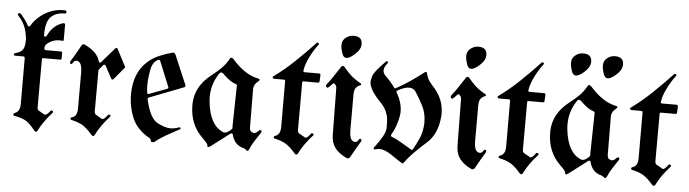

<svg xmlns="http://www.w3.org/2000/svg" viewBox="-46 -898 3987 1111"><g transform="rotate(5 1947.5 -342.5)"><path d="M20 -415.5Q21 -422.4 30.3 -424.3Q44.9 -428.2 54.9 -433.8Q64.9 -439.5 71 -448.5Q77.1 -457.5 79.8 -470.7Q82.5 -483.9 82.5 -502.4V-502.9V-503.4V-503.9V-506.8V-507.3V-507.8V-508.3V-508.8V-509.3V-509.8V-510.7V-511.7Q77.1 -558.6 63.2 -588.4Q49.3 -618.2 27.8 -640.1Q23.4 -644.5 23.4 -648.4Q23.4 -651.9 26.1 -654.3Q28.8 -656.7 32.2 -656.7Q36.6 -656.7 42.5 -650.9Q53.7 -637.2 65.7 -621.6Q77.6 -606 85.9 -589.4Q88.4 -584.5 93 -584.5Q97.7 -584.5 100.1 -588.4Q129.4 -637.2 179.2 -666.5Q228.5 -695.3 283.7 -695.3H284.2H284.7H287.6H288.1H289.1H289.6H290H290.5H291Q296.4 -695.3 298.6 -693.6Q300.8 -691.9 301.8 -689.9Q302.7 -688 302.5 -686.3Q302.2 -684.6 302.2 -684.6Q302.2 -676.8 291 -676.8Q242.7 -676.8 213.9 -648.9Q184.6 -621.1 184.6 -542Q184.6 -535.6 188.2 -534.7Q191.9 -533.7 193.4 -533.7Q197.3 -533.7 200.2 -538.6Q230.5 -604 290.5 -620.6H291H291.5Q300.8 -620.6 300.8 -612.8V-525.9V-525.4Q300.8 -518.1 295.4 -518.1Q293.5 -518.1 292 -518.6Q288.1 -519 283.9 -519.3Q279.8 -519.5 275.9 -519.5Q232.9 -519.5 199.7 -487.8Q193.4 -478.5 193.4 -469.2Q193.4 -468.8 193.4 -467Q193.4 -465.3 193.8 -462.4Q194.3 -456.1 206.1 -456.1H290Q297.9 -456.1 297.9 -448.2V-417Q297.9 -408.7 290 -408.7H191.4Q184.6 -408.7 184.6 -399.9L184.1 -124.5Q184.1 -108.9 191.4 -104.5L226.6 -84.5Q229.5 -83.5 230.5 -83.5Q241.2 -83.5 260.3 -107.9Q262.2 -111.3 266.1 -111.3Q269 -111.3 272.5 -108.9Q275.9 -106.4 275.9 -103.5Q275.9 -101.1 272.9 -98.1Q221.2 -40.5 194.3 14.2Q191.4 19.5 187 19.5Q183.1 19.5 176.8 14.2Q152.3 -18.6 128.9 -35.6Q106.4 -51.8 56.2 -61.5Q48.3 -62.5 48.1 -65.7Q47.9 -68.8 47.9 -69.3Q47.9 -74.7 53.2 -77.1Q59.1 -79.6 64.9 -83.3Q70.8 -86.9 75.4 -93.5Q80.1 -100.1 82.8 -109.9Q85.4 -119.6 85.4 -133.3L85 -398.9Q85 -408.7 75.2 -408.7H30.8Q20 -408.7 20 -415V-415.5Z M515.6 -129.4Q515.6 -113.8 523.4 -109.4L558.6 -88.9Q561 -87.4 563 -87.4Q574.7 -87.4 592.8 -112.8Q595.7 -116.7 600.1 -116.7Q602.5 -116.7 605.7 -115.2Q608.9 -113.8 608.9 -110.4Q608.9 -107.9 605 -103Q553.2 -45.4 526.4 9.3Q522.9 15.1 517.6 15.1Q513.7 15.1 508.3 9.3Q481.4 -22 457.5 -39.1Q434.1 -55.2 387.7 -66.4Q378.9 -68.8 378.9 -74.2Q378.9 -79.6 385.3 -82Q417.5 -87.4 417.5 -136.7V-137.2V-137.7V-138.2V-344.7Q417.5 -394.5 398.9 -405.8Q390.6 -411.1 384.3 -411.1Q372.6 -411.1 363.8 -395.5Q359.9 -388.7 356 -388.7Q354 -388.7 351.1 -390.9Q348.1 -393.1 348.1 -397.5Q348.1 -401.4 352.1 -407.7Q366.2 -430.2 379.2 -453.6Q392.1 -477.1 405.8 -500.5Q411.1 -509.3 418 -509.3Q422.9 -509.3 427.7 -505.9Q500 -471.2 513.7 -418Q515.1 -413.1 517.8 -412.4Q520.5 -411.6 521.5 -411.6Q525.4 -411.6 527.3 -415L602.5 -501.5Q605.5 -504.4 608.9 -504.4Q609.9 -504.4 610.8 -504.4Q613.8 -503.4 615.7 -500L667 -401.9Q668 -398.9 668 -398.4Q668 -395.5 666 -393.6L607.4 -323.2Q604.5 -320.3 601.1 -320.3Q600.6 -320.3 598.1 -320.6Q595.7 -320.8 594.2 -324.7L554.7 -397.9Q552.7 -400.9 550.3 -401.4Q547.9 -401.9 547.4 -401.9Q543.9 -401.9 541 -398.9L518.1 -371.1Q516.1 -369.1 516.1 -366.2Z M853.5 13.7Q853 2.4 841.3 -3.9Q830.6 -9.3 821.8 -15.6Q765.6 -53.7 742.7 -108.9Q719.2 -164.1 716.3 -225.1Q715.8 -230 715.8 -234.4Q715.8 -238.8 715.8 -243.7Q715.8 -368.7 791.5 -437Q820.8 -463.4 858.2 -479.5Q895.5 -495.6 935.1 -505.9Q936.5 -506.3 938.5 -506.3Q947.8 -506.3 953.1 -493.7L1023.4 -328.6Q1025.4 -324.2 1025.4 -320.3Q1025.4 -314.5 1020 -312H1019L818.8 -234.4Q814 -232.4 814 -227.1V-226.1V-225.6V-225.1Q838.4 -116.7 882.3 -92.8Q927.2 -68.4 960 -68.4Q983.4 -68.4 1005.9 -77.1Q1009.8 -79.1 1012.7 -79.1Q1016.6 -79.1 1017.8 -76.4Q1019 -73.7 1019 -72.3Q1019 -69.3 1014.6 -66.9Q975.1 -46.4 939.2 -25.9Q903.3 -5.4 875 18.1Q871.1 20.5 866.2 20.5Q864.3 20.5 858.9 19.8Q853.5 19 853.5 13.7ZM808.1 -262.2Q808.6 -258.3 810.8 -256.6Q813 -254.9 814.9 -254.9Q815.9 -254.9 818.8 -255.9L922.9 -294.9Q928.2 -297.4 928.2 -301.3Q928.2 -302.2 927.2 -305.2L867.7 -451.2Q865.7 -457.5 859.9 -457.5Q855 -457.5 850.1 -454.1Q821.3 -437 813.5 -390.1Q809.6 -366.2 807.4 -345.7Q805.2 -325.2 805.2 -308.1Q805.2 -285.2 808.1 -262.2Z M1310.1 -68.8Q1285.2 -49.8 1255.4 -27.1Q1225.6 -4.4 1200.2 14.6Q1192.4 20.5 1187.5 20.5Q1187 20.5 1184.6 20Q1182.1 19.5 1182.1 14.2V13.2V12.7V12.2V11.7Q1182.1 1.5 1151.9 -27.3Q1075.2 -99.6 1075.2 -213.4V-217.3V-217.8V-218.8V-219.2V-220.2V-220.7V-221.2V-221.7Q1078.1 -323.7 1170.4 -395Q1198.7 -417 1223.4 -440.7Q1248 -464.4 1267.1 -498.5Q1270.5 -506.3 1276.9 -506.3Q1281.7 -506.3 1288.6 -499.5Q1361.8 -416 1437 -400.4Q1450.2 -398.4 1450.2 -392.6Q1450.2 -388.7 1441.9 -381.8Q1419.4 -365.2 1417 -340.8V-339.8L1418.5 -116.7Q1418.5 -93.8 1429.2 -88.9Q1439.9 -83.5 1444.3 -83.5Q1456.5 -83.5 1470.2 -98.6Q1475.6 -104 1479.5 -104Q1481.9 -104 1484.6 -102.3Q1487.3 -100.6 1487.3 -96.7Q1487.3 -93.3 1484.4 -87.9Q1466.8 -61.5 1450.4 -36.4Q1434.1 -11.2 1422.9 16.6L1422.4 17.1Q1418.9 22.9 1415 22.9Q1411.1 22.9 1405.8 17.1Q1400.9 11.7 1393.1 9.3Q1337.4 -3.4 1322.8 -64.5Q1322.3 -66.9 1317.9 -70.3H1316.9H1316.4H1315.9Q1313 -70.3 1310.1 -68.8ZM1315.4 -356.4Q1284.7 -364.7 1244.6 -403.3Q1233.4 -416 1225.6 -416Q1218.8 -416 1213.4 -407.7Q1170.9 -344.2 1170.9 -270Q1170.9 -261.7 1171.4 -253.7Q1171.9 -245.6 1172.9 -237.3Q1188 -104.5 1266.6 -72.8Q1267.1 -72.8 1267.6 -72.3Q1272.5 -71.3 1274.9 -71.3Q1292.5 -71.3 1315.9 -96.2Q1317.9 -98.6 1317.9 -101.6Q1317.4 -105.5 1317.4 -111.1Q1317.4 -116.7 1317.4 -124.5L1321.8 -348.6Q1321.8 -354.5 1315.4 -356.4Z M1696.3 -124.5Q1696.3 -109.9 1703.6 -104.5L1738.8 -84.5Q1740.7 -82.5 1743.7 -82.5Q1754.9 -82.5 1772.9 -107.9Q1775.4 -111.8 1779.3 -111.8Q1781.7 -111.8 1785.4 -109.6Q1789.1 -107.4 1789.1 -104.5Q1789.1 -101.6 1785.6 -98.1Q1733.4 -40.5 1707 14.2Q1703.1 19.5 1698.2 19.5Q1694.3 19.5 1689 14.2Q1662.1 -17.6 1638.2 -34.2Q1614.3 -50.8 1568.4 -61.5Q1560.5 -63 1560.3 -66.2Q1560.1 -69.3 1560.1 -69.8Q1560.1 -75.2 1565.9 -77.1Q1598.1 -85.4 1598.1 -131.8V-132.3V-132.8V-133.3L1597.7 -397.5V-397.9V-398.4Q1597.7 -406.2 1590.3 -406.2H1532.7Q1526.4 -406.2 1523.9 -411.6Q1523.4 -412.6 1523.4 -414.1Q1523.4 -418 1528.3 -420.9Q1557.6 -441.9 1587.4 -466.8Q1617.2 -491.7 1647.9 -521Q1678.7 -550.3 1706.1 -578.1Q1733.4 -606 1758.3 -632.3Q1762.2 -636.7 1766.1 -636.7Q1768.6 -636.7 1771.2 -634.8Q1773.9 -632.8 1773.9 -629.9Q1773.9 -627 1771 -623Q1759.8 -608.9 1748.5 -591.1Q1737.3 -573.2 1726.1 -550.8Q1703.1 -505.9 1698.2 -469.7Q1697.8 -468.3 1697.8 -466.3Q1697.8 -464.4 1698.7 -462.4Q1701.7 -459.5 1705.6 -459.5H1790Q1793.5 -459.5 1795.9 -457Q1798.3 -453.1 1798.3 -450.7L1796.4 -414.1Q1795.9 -406.2 1788.1 -406.2H1703.6Q1696.8 -406.2 1696.8 -397.9Z M1970.2 -694.3Q2020 -694.3 2020 -650.4Q2020 -648.4 2020 -646.5Q2020 -644.5 2019.5 -642.1Q2016.6 -615.7 1986.8 -589.4Q1957 -563 1939.5 -563H1939Q1920.9 -563 1913.1 -588.4Q1904.3 -614.3 1904.3 -633.8Q1904.3 -636.2 1904.3 -638.2Q1904.3 -640.1 1904.8 -642.1Q1906.2 -664.1 1926.8 -679.7Q1946.8 -694.3 1970.2 -694.3ZM1896 -382.3Q1896 -391.6 1893.1 -397.5Q1884.8 -410.2 1878.9 -410.2Q1876 -410.2 1873 -406.7L1853.5 -386.7Q1849.1 -381.8 1844.7 -381.8Q1841.8 -381.8 1838.6 -384.8Q1835.4 -387.7 1835.4 -391.6Q1835.4 -397 1840.8 -403.8Q1862.8 -430.7 1879.6 -457.5Q1896.5 -484.4 1914.6 -510.7Q1918.5 -515.1 1922.9 -515.1Q1927.7 -515.1 1932.6 -510.3Q1942.9 -497.6 1952.9 -486.8Q1962.9 -476.1 1972.7 -466.8Q1991.7 -448.2 2028.3 -426.8Q2037.6 -423.3 2037.6 -418.5Q2037.6 -418 2036.9 -415Q2036.1 -412.1 2030.8 -411.6Q2018.1 -406.7 2008.3 -394.8Q1998.5 -382.8 1998.5 -355V-148.4Q1998.5 -98.6 2017.1 -87.4Q2024.4 -83 2031.2 -83Q2043.5 -83 2052.2 -98.1Q2055.2 -104 2059.6 -104Q2061.5 -104 2064.7 -101.8Q2067.9 -99.6 2067.9 -95.7Q2067.9 -91.8 2064 -85.4Q2049.3 -62 2036.6 -39.3Q2023.9 -16.6 2010.7 6.8Q2004.9 15.6 1997.1 15.6Q1993.2 15.6 1987.8 12.7Q1943.4 -8.3 1921.4 -38.6Q1899.4 -68.8 1899.4 -114.7Z M2152.3 -50.8Q2148.4 -49.8 2147 -49.8Q2142.6 -49.8 2142.3 -52.2Q2142.1 -54.7 2142.1 -55.2Q2142.1 -62 2149.4 -68.4Q2205.1 -142.6 2206.1 -176.3V-209.5Q2206.1 -275.4 2159.2 -322.8Q2090.3 -393.1 2090.3 -437.5Q2090.3 -444.8 2096.7 -469.7Q2103.5 -496.1 2167.5 -560.1Q2171.4 -564.5 2174.8 -564.5Q2176.8 -564.5 2179 -562.5Q2181.2 -560.5 2181.2 -558.1Q2181.2 -555.2 2178.2 -551.3Q2159.7 -528.8 2159.7 -510.3Q2159.7 -494.1 2173.3 -480.5Q2209.5 -444.8 2229 -416Q2231.4 -412.1 2234.9 -412.1Q2237.8 -412.1 2239.7 -413.6Q2282.7 -437 2321.5 -463.6Q2360.4 -490.2 2398.4 -520Q2401.9 -522.5 2404.3 -522.5Q2405.3 -522.5 2408.2 -521.5Q2411.1 -520.5 2411.6 -515.1Q2414.1 -502 2419.2 -490.5Q2424.3 -479 2431.2 -469.2Q2438 -459.5 2446.3 -450.2Q2454.6 -440.9 2462.4 -432.1Q2516.1 -368.2 2516.1 -291Q2516.1 -287.1 2516.1 -283.4Q2516.1 -279.8 2515.6 -275.9Q2507.8 -168.9 2443.4 -114.3Q2427.2 -100.1 2410.9 -84.7Q2394.5 -69.3 2377.4 -52.2Q2344.2 -18.6 2321.8 13.2Q2318.4 16.6 2315.4 16.6Q2313.5 16.6 2311 15.1Q2297.4 6.3 2280.8 -4.6Q2264.2 -15.6 2244.6 -28.8Q2205.6 -54.7 2176.8 -54.7Q2165 -54.7 2152.3 -50.8ZM2240.7 -131.3Q2253.9 -126.5 2268.1 -119.4Q2282.2 -112.3 2297.9 -103Q2314.9 -93.3 2329.8 -84.2Q2344.7 -75.2 2357.9 -67.4Q2360.4 -65.9 2362.3 -65.9Q2365.7 -65.9 2368.7 -70.3Q2375.5 -82.5 2383.8 -98.4Q2392.1 -114.3 2401.4 -134.8Q2419.9 -175.8 2421.4 -227.1V-228.5V-229V-229.5Q2421.4 -281.7 2400.9 -323.2Q2390.1 -344.2 2378.7 -364.3Q2367.2 -384.3 2354.5 -403.8Q2340.8 -423.3 2315.9 -423.3Q2289.6 -423.3 2249 -400.4Q2244.6 -398.4 2244.6 -394.5Q2244.6 -392.1 2246.1 -389.6Q2278.8 -333 2278.8 -281.2Q2278.8 -274.4 2278.1 -267.8Q2277.3 -261.2 2276.4 -254.4Q2266.1 -194.3 2236.3 -143.6Q2235.4 -141.6 2235.4 -140.1Q2235.4 -138.7 2236.1 -135.5Q2236.8 -132.3 2240.7 -131.3Z M2694.8 -694.3Q2744.6 -694.3 2744.6 -650.4Q2744.6 -648.4 2744.6 -646.5Q2744.6 -644.5 2744.1 -642.1Q2741.2 -615.7 2711.4 -589.4Q2681.6 -563 2664.1 -563H2663.6Q2645.5 -563 2637.7 -588.4Q2628.9 -614.3 2628.9 -633.8Q2628.9 -636.2 2628.9 -638.2Q2628.9 -640.1 2629.4 -642.1Q2630.9 -664.1 2651.4 -679.7Q2671.4 -694.3 2694.8 -694.3ZM2620.6 -382.3Q2620.6 -391.6 2617.7 -397.5Q2609.4 -410.2 2603.5 -410.2Q2600.6 -410.2 2597.7 -406.7L2578.1 -386.7Q2573.7 -381.8 2569.3 -381.8Q2566.4 -381.8 2563.2 -384.8Q2560.1 -387.7 2560.1 -391.6Q2560.1 -397 2565.4 -403.8Q2587.4 -430.7 2604.2 -457.5Q2621.1 -484.4 2639.2 -510.7Q2643.1 -515.1 2647.5 -515.1Q2652.3 -515.1 2657.2 -510.3Q2667.5 -497.6 2677.5 -486.8Q2687.5 -476.1 2697.3 -466.8Q2716.3 -448.2 2752.9 -426.8Q2762.2 -423.3 2762.2 -418.5Q2762.2 -418 2761.5 -415Q2760.7 -412.1 2755.4 -411.6Q2742.7 -406.7 2732.9 -394.8Q2723.1 -382.8 2723.1 -355V-148.4Q2723.1 -98.6 2741.7 -87.4Q2749 -83 2755.9 -83Q2768.1 -83 2776.9 -98.1Q2779.8 -104 2784.2 -104Q2786.1 -104 2789.3 -101.8Q2792.5 -99.6 2792.5 -95.7Q2792.5 -91.8 2788.6 -85.4Q2773.9 -62 2761.2 -39.3Q2748.5 -16.6 2735.4 6.8Q2729.5 15.6 2721.7 15.6Q2717.8 15.6 2712.4 12.7Q2668 -8.3 2646 -38.6Q2624 -68.8 2624 -114.7Z M3002.9 -124.5Q3002.9 -109.9 3010.3 -104.5L3045.4 -84.5Q3047.4 -82.5 3050.3 -82.5Q3061.5 -82.5 3079.6 -107.9Q3082 -111.8 3085.9 -111.8Q3088.4 -111.8 3092 -109.6Q3095.7 -107.4 3095.7 -104.5Q3095.7 -101.6 3092.3 -98.1Q3040 -40.5 3013.7 14.2Q3009.8 19.5 3004.9 19.5Q3001 19.5 2995.6 14.2Q2968.8 -17.6 2944.8 -34.2Q2920.9 -50.8 2875 -61.5Q2867.2 -63 2866.9 -66.2Q2866.7 -69.3 2866.7 -69.8Q2866.7 -75.2 2872.6 -77.1Q2904.8 -85.4 2904.8 -131.8V-132.3V-132.8V-133.3L2904.3 -397.5V-397.9V-398.4Q2904.3 -406.2 2897 -406.2H2839.4Q2833 -406.2 2830.6 -411.6Q2830.1 -412.6 2830.1 -414.1Q2830.1 -418 2835 -420.9Q2864.3 -441.9 2894 -466.8Q2923.8 -491.7 2954.6 -521Q2985.4 -550.3 3012.7 -578.1Q3040 -606 3064.9 -632.3Q3068.8 -636.7 3072.8 -636.7Q3075.2 -636.7 3077.9 -634.8Q3080.6 -632.8 3080.6 -629.9Q3080.6 -627 3077.6 -623Q3066.4 -608.9 3055.2 -591.1Q3043.9 -573.2 3032.7 -550.8Q3009.8 -505.9 3004.9 -469.7Q3004.4 -468.3 3004.4 -466.3Q3004.4 -464.4 3005.4 -462.4Q3008.3 -459.5 3012.2 -459.5H3096.7Q3100.1 -459.5 3102.5 -457Q3105 -453.1 3105 -450.7L3103 -414.1Q3102.5 -406.2 3094.7 -406.2H3010.3Q3003.4 -406.2 3003.4 -397.9Z M3302.2 -708.5Q3352.1 -708.5 3352.1 -664.6Q3352.1 -662.6 3352.1 -660.6Q3352.1 -658.7 3351.6 -656.2Q3348.6 -629.9 3318.8 -603.5Q3289.1 -577.1 3271.5 -577.1H3271Q3252.9 -577.1 3245.1 -602.5Q3236.3 -628.4 3236.3 -647.9Q3236.3 -650.4 3236.3 -652.3Q3236.3 -654.3 3236.8 -656.2Q3238.3 -678.2 3258.8 -693.8Q3278.8 -708.5 3302.2 -708.5ZM3487.3 -708.5Q3537.1 -708.5 3537.1 -664.6Q3537.1 -662.6 3537.1 -660.6Q3537.1 -658.7 3536.6 -656.2Q3533.7 -629.9 3503.9 -603.5Q3474.1 -577.1 3456.5 -577.1H3456.1Q3438 -577.1 3430.2 -602.5Q3421.4 -628.4 3421.4 -647.9Q3421.4 -650.4 3421.4 -652.3Q3421.4 -654.3 3421.9 -656.2Q3423.3 -678.2 3443.8 -693.8Q3463.9 -708.5 3487.3 -708.5ZM3386.2 -91.8Q3361.3 -72.8 3331.5 -50Q3301.8 -27.3 3276.4 -8.3Q3268.6 -2.4 3263.7 -2.4Q3263.2 -2.4 3260.7 -2.9Q3258.3 -3.4 3258.3 -8.8V-9.8V-10.3V-10.7V-11.2Q3258.3 -21.5 3228 -50.3Q3151.4 -122.6 3151.4 -236.3V-240.2V-240.7V-241.7V-242.2V-243.2V-243.7V-244.1V-244.6Q3154.3 -346.7 3246.6 -418Q3274.9 -439.9 3299.6 -463.6Q3324.2 -487.3 3343.3 -521.5Q3346.7 -529.3 3353 -529.3Q3357.9 -529.3 3364.7 -522.5Q3438 -439 3513.2 -423.3Q3526.4 -421.4 3526.4 -415.5Q3526.4 -411.6 3518.1 -404.8Q3495.6 -388.2 3493.2 -363.8V-362.8L3494.6 -139.6Q3494.6 -116.7 3505.4 -111.8Q3516.1 -106.4 3520.5 -106.4Q3532.7 -106.4 3546.4 -121.6Q3551.8 -127 3555.7 -127Q3558.1 -127 3560.8 -125.2Q3563.5 -123.5 3563.5 -119.6Q3563.5 -116.2 3560.5 -110.8Q3543 -84.5 3526.6 -59.3Q3510.3 -34.2 3499 -6.3L3498.5 -5.9Q3494.6 -0.5 3491.2 -0.5Q3487.3 -0.5 3481.9 -5.9Q3477.1 -11.2 3469.2 -13.7Q3413.6 -26.4 3398.9 -87.4Q3398.4 -89.8 3394 -93.3H3393.1H3392.6H3392.1Q3389.2 -93.3 3386.2 -91.8ZM3391.6 -379.4Q3360.8 -387.7 3320.8 -426.3Q3309.6 -439 3301.8 -439Q3294.9 -439 3289.6 -430.7Q3247.1 -367.2 3247.1 -293Q3247.1 -284.7 3247.6 -276.6Q3248 -268.6 3249 -260.3Q3264.2 -127.4 3342.8 -95.7Q3343.3 -95.7 3343.8 -95.2Q3348.6 -94.2 3351.1 -94.2Q3368.7 -94.2 3392.1 -119.1Q3394 -121.6 3394 -124.5Q3393.6 -128.4 3393.6 -134Q3393.6 -139.6 3393.6 -147.5L3397.9 -371.6Q3397.9 -377.4 3391.6 -379.4Z M3772.5 -124.5Q3772.5 -109.9 3779.8 -104.5L3814.9 -84.5Q3816.9 -82.5 3819.8 -82.5Q3831.1 -82.5 3849.1 -107.9Q3851.6 -111.8 3855.5 -111.8Q3857.9 -111.8 3861.6 -109.6Q3865.2 -107.4 3865.2 -104.5Q3865.2 -101.6 3861.8 -98.1Q3809.6 -40.5 3783.2 14.2Q3779.3 19.5 3774.4 19.5Q3770.5 19.5 3765.1 14.2Q3738.3 -17.6 3714.4 -34.2Q3690.4 -50.8 3644.5 -61.5Q3636.7 -63 3636.5 -66.2Q3636.2 -69.3 3636.2 -69.8Q3636.2 -75.2 3642.1 -77.1Q3674.3 -85.4 3674.3 -131.8V-132.3V-132.8V-133.3L3673.8 -397.5V-397.9V-398.4Q3673.8 -406.2 3666.5 -406.2H3608.9Q3602.5 -406.2 3600.1 -411.6Q3599.6 -412.6 3599.6 -414.1Q3599.6 -418 3604.5 -420.9Q3633.8 -441.9 3663.6 -466.8Q3693.4 -491.7 3724.1 -521Q3754.9 -550.3 3782.2 -578.1Q3809.6 -606 3834.5 -632.3Q3838.4 -636.7 3842.3 -636.7Q3844.7 -636.7 3847.4 -634.8Q3850.1 -632.8 3850.1 -629.9Q3850.1 -627 3847.2 -623Q3835.9 -608.9 3824.7 -591.1Q3813.5 -573.2 3802.2 -550.8Q3779.3 -505.9 3774.4 -469.7Q3773.9 -468.3 3773.9 -466.3Q3773.9 -464.4 3774.9 -462.4Q3777.8 -459.5 3781.7 -459.5H3866.2Q3869.6 -459.5 3872.1 -457Q3874.5 -453.1 3874.5 -450.7L3872.6 -414.1Q3872.1 -406.2 3864.3 -406.2H3779.8Q3772.9 -406.2 3772.9 -397.9Z"/></g></svg>

Font: UnifrakturMaguntia sl
Style: Regular
Weight: 400
Designer: j. 'mach' wust, based on a font by Peter Wiegel, original typeface by Carl Albert Fahrenwaldt 1901
Version: Version 2010-11-24